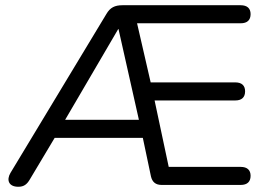

<svg xmlns="http://www.w3.org/2000/svg" viewBox="-20 -707 1022 734"><path d="M50 7C71 7 83 -2 94 -21L189 -180H526L557 -33C562 -11 575 0 598 0H900C925 0 938 -12 938 -35C938 -57 925 -69 900 -69H625L571 -323H880C904 -323 917 -335 917 -358C917 -380 904 -392 880 -392H556L504 -618H900C925 -618 938 -630 938 -653C938 -675 925 -687 900 -687H448C419 -687 401 -678 387 -654L20 -46C4 -19 13 7 50 7ZM432 -596H433L511 -249H229Z"/></svg>

Font: SN Pro Book
Style: Regular
Weight: 350
Designer: Tobias Whetton
Foundry: Supernotes
Version: Version 1.003;Glyphs 3.3 (3324)